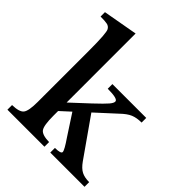

<svg xmlns="http://www.w3.org/2000/svg" viewBox="-213 -897 1023 1023"><g transform="rotate(45 298.5 -385.0)"><path d="M295 0H16V-35Q70 -36 85.5 -56Q101 -76 101 -143V-534Q101 -663 90 -681Q82 -695 66.5 -698.5Q51 -702 16 -702V-735L212 -770V-250L311 -342Q361 -389 377 -408Q393 -427 392 -438Q391 -457 315 -457V-492H570V-457Q534 -457 508.5 -446.5Q483 -436 451 -405L212 -186V-150Q212 -77 227 -56.5Q242 -36 295 -35ZM256 -256 330 -324 495 -89Q517 -58 539.5 -46.5Q562 -35 597 -35V0H339V-35Q384 -35 384 -49Q384 -63 344 -121Z"/></g></svg>

Font: Kolar Light
Style: Regular
Weight: 300
Designer: Ramakrishna Saiteja (Kannada); Shiva Nallaperumal (Latin)
Foundry: Indian Type Foundry
Version: Version 1.001;PS 1.0;hotconv 1.0.88;makeotf.lib2.5.647800